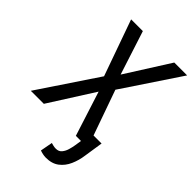

<svg xmlns="http://www.w3.org/2000/svg" viewBox="-286 -810 1124 1124"><g transform="rotate(45 275.5 -248.0)"><path d="M201.2 -710.9 289.1 -439 461.4 -710.9H567.9L330.1 -354.5L455.6 0H357.4L268.6 -277.3L92.3 0H-15.6L227.5 -363.3L104 -710.9ZM411.6 -74.7H495.6L477.5 43.5Q471.7 87.4 454.3 127Q437 166.5 404.8 190.9Q372.6 215.3 321.8 214.8Q309.1 214.4 297.4 211.9Q285.6 209.5 273.4 205.1L287.6 128.9Q296.9 131.8 307.1 134Q317.4 136.2 327.6 136.2Q351.1 136.2 364.3 120.6Q377.4 105 383.8 83.5Q390.1 62 393.1 43.5Z"/></g></svg>

Font: Roboto Condensed
Style: Italic
Weight: 400
Italic angle: -12°
Designer: Christian Robertson
Foundry: Google
Version: Version 3.0